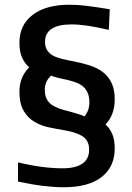

<svg xmlns="http://www.w3.org/2000/svg" viewBox="-20 -779 558 810"><path d="M249 11Q211 11 164 5.5Q117 0 56 -13V-94Q159 -69 244 -69Q300 -69 328 -89Q356 -109 356 -147Q356 -187 327.5 -204.5Q299 -222 249 -230Q218 -235 185 -242Q152 -249 124.5 -265.5Q97 -282 79.5 -312Q62 -342 62 -392Q62 -424 72.5 -449.5Q83 -475 103 -495Q84 -512 73 -536.5Q62 -561 62 -599Q62 -674 118 -716.5Q174 -759 272 -759Q290 -759 307.5 -758Q325 -757 345 -754.5Q365 -752 388.5 -748.5Q412 -745 443 -740L439 -653Q387 -665 349.5 -670.5Q312 -676 282 -676Q170 -676 170 -602Q170 -581 179 -567Q188 -553 203.5 -544.5Q219 -536 241.5 -530.5Q264 -525 291 -520Q328 -513 360 -502.5Q392 -492 415 -474Q438 -456 451 -428.5Q464 -401 464 -360Q464 -294 425 -254Q444 -237 454 -212.5Q464 -188 464 -153Q464 -75 408.5 -32Q353 11 249 11ZM336 -288Q357 -312 357 -347Q357 -370 350.5 -386Q344 -402 331.5 -413Q319 -424 302 -430.5Q285 -437 264 -442Q250 -445 229.5 -449.5Q209 -454 196 -460Q169 -437 169 -400Q169 -377 177 -361.5Q185 -346 199 -336.5Q213 -327 231.5 -320.5Q250 -314 272 -309Q286 -305 305 -299.5Q324 -294 336 -288Z"/></svg>

Font: Encode Sans Normal
Style: Medium
Weight: 500
Designer: Pablo Impallari, Andres Torresi
Foundry: Pablo Impallari, Andres Torresi
Version: Version 1.000; ttfautohint (v1.00) -l 8 -r 50 -G 200 -x 14 -